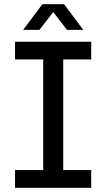

<svg xmlns="http://www.w3.org/2000/svg" viewBox="-20 -900 509 920"><path d="M52 0V-85H187V-615H52V-700H417V-615H283V-85H417V0ZM91 -757 183 -880H287L379 -757H301L235 -842L169 -757Z"/></svg>

Font: MuseoModerno Thin
Style: Regular
Weight: 400
Version: Version 1.003